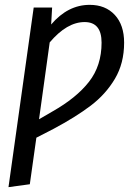

<svg xmlns="http://www.w3.org/2000/svg" viewBox="-20 -558 569 792"><path d="M492 -382Q492 -297 454 -233Q416 -169 354 -122Q292 -75 200 -26L130 10L103 202L15 214L119 -527H195L191 -457Q260 -538 350 -538Q415 -538 453.5 -496.5Q492 -455 492 -382ZM399 -382Q399 -467 329 -467Q256 -467 185 -383L141 -66L196 -98Q295 -154 347 -220.5Q399 -287 399 -382Z"/></svg>

Font: Fira Sans Condensed
Style: Italic
Weight: 400
Width: 3
Italic angle: -8°
Designer: bBox Type GmbH & Carrois Corporate GbR & Edenspiekermann AG
Foundry: bBox Type GmbH & Carrois Corporate GbR & Edenspiekermann AG
Version: Version 4.301